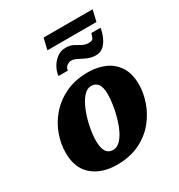

<svg xmlns="http://www.w3.org/2000/svg" viewBox="-199 -984 1049 1126"><g transform="rotate(-30 325.0 -421.0)"><path d="M246 -776 264 -852H596L578 -776ZM479 -608Q449 -608 423 -619.5Q397 -631 376 -642.5Q355 -654 336 -654Q320 -654 305.5 -642.5Q291 -631 291 -613H227Q229 -639 244 -667.5Q259 -696 285 -716Q311 -736 344 -736Q375 -736 395.5 -725Q416 -714 435 -703Q454 -692 480 -692Q505 -692 510.5 -707Q516 -722 520 -735H582Q578 -707 565.5 -677.5Q553 -648 532 -628Q511 -608 479 -608ZM265 10Q165 10 101.5 -43Q38 -96 38 -202Q38 -259 59 -319.5Q80 -380 123.5 -431Q167 -482 232.5 -514Q298 -546 388 -546Q449 -546 499.5 -524Q550 -502 580.5 -455.5Q611 -409 611 -334Q611 -279 590.5 -219Q570 -159 528 -107Q486 -55 420.5 -22.5Q355 10 265 10ZM288 -77Q315 -77 336.5 -98.5Q358 -120 374.5 -155Q391 -190 402 -230.5Q413 -271 418.5 -309.5Q424 -348 424 -377Q424 -424 408 -445.5Q392 -467 364 -467Q333 -467 308 -437Q283 -407 265 -360.5Q247 -314 237 -264Q227 -214 227 -174Q227 -123 243 -100Q259 -77 288 -77Z"/></g></svg>

Font: Noto Serif Black
Style: Italic
Weight: 900
Italic angle: -12°
Designer: Monotype Design Team
Foundry: Monotype Imaging Inc.
Version: Version 2.013